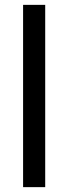

<svg xmlns="http://www.w3.org/2000/svg" viewBox="-20 -770 281 790"><path d="M75 0H166V-750H75Z"/></svg>

Font: Orkney
Style: Regular
Weight: 400
Designer: Samuel Oakes and Alfredo Marco Pradil
Foundry: Alfredo Marco Pradil
Version: 1.0; ttfautohint (v1.5)